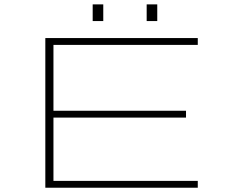

<svg xmlns="http://www.w3.org/2000/svg" viewBox="-20 -878 1140 898"><path d="M192 0V-700H905V-668H230V-360H850V-328H230V-32H905V0ZM413.5 -857.5H463V-779.5H413.5ZM666 -857.5H715.5V-779.5H666Z"/></svg>

Font: Trispace Expanded Thin
Style: Regular
Weight: 100
Width: 7
Designer: Tyler Finck
Foundry: Etcetera Type Company
Version: Version 1.210; ttfautohint (v1.8.3)